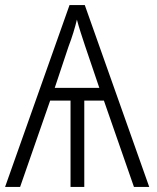

<svg xmlns="http://www.w3.org/2000/svg" viewBox="-20 -734 616 754"><path d="M313 -714H253L0 0H59L177 -339H257V0H311V-339H388L506 0H566ZM282 -657C291 -622 303 -588 314 -554L370 -389H195L249 -551C263 -587 275 -627 282 -657Z"/></svg>

Font: Noto Sans SemiCondensed Light
Style: Regular
Weight: 300
Width: 4
Designer: Monotype Design Team
Foundry: Monotype Imaging Inc.
Version: Version 2.013